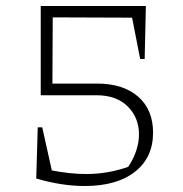

<svg xmlns="http://www.w3.org/2000/svg" viewBox="-20 -613 611 641"><path d="M263 8Q186 8 101 -17L106 -188H121L153 -44Q216 -32 267 -32Q340 -32 408 -56Q426 -83 435 -110.5Q444 -138 444 -164Q444 -220 406.5 -257.5Q369 -295 302 -295H116V-593H467L463 -416H448L421 -554L156 -555L155 -334H304Q391 -334 441 -290.5Q491 -247 491 -170Q491 -87 430.5 -39.5Q370 8 263 8Z"/></svg>

Font: Piazzolla SC ExtraLight
Style: Regular
Weight: 200
Designer: Juan Pablo del Peral
Foundry: Huerta Tipografica
Version: Version 1.330